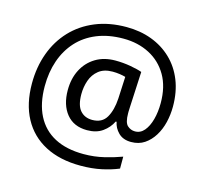

<svg xmlns="http://www.w3.org/2000/svg" viewBox="-113 -841 1125 1057"><g transform="rotate(15 449.5 -312.5)"><path d="M841 -357Q841 -311 830.5 -267Q820 -223 798 -187.5Q776 -152 744 -130.5Q712 -109 668 -109Q622 -109 595.5 -135.5Q569 -162 563 -196H558Q540 -159 505 -134Q470 -109 417 -109Q341 -109 299.5 -160Q258 -211 258 -295Q258 -361 284 -411.5Q310 -462 357.5 -491Q405 -520 470 -520Q514 -520 556.5 -512.5Q599 -505 623 -496L613 -293Q612 -275 612 -267.5Q612 -260 612 -257Q612 -205 630.5 -188Q649 -171 674 -171Q705 -171 726.5 -196.5Q748 -222 759.5 -264.5Q771 -307 771 -358Q771 -451 733.5 -515.5Q696 -580 630.5 -614Q565 -648 482 -648Q397 -648 331 -621Q265 -594 220.5 -545Q176 -496 153 -429.5Q130 -363 130 -283Q130 -185 165 -116.5Q200 -48 267.5 -12.5Q335 23 433 23Q494 23 549.5 9.5Q605 -4 648 -20V48Q605 66 551.5 77.5Q498 89 433 89Q315 89 231 45Q147 1 102.5 -81.5Q58 -164 58 -280Q58 -373 87 -452.5Q116 -532 171 -590.5Q226 -649 304.5 -681.5Q383 -714 482 -714Q560 -714 625.5 -689.5Q691 -665 739.5 -618.5Q788 -572 814.5 -506Q841 -440 841 -357ZM336 -293Q336 -229 361.5 -200Q387 -171 430 -171Q486 -171 510.5 -213Q535 -255 539 -322L545 -447Q532 -451 512 -454Q492 -457 471 -457Q422 -457 392 -433Q362 -409 349 -371.5Q336 -334 336 -293Z"/></g></svg>

Font: lkannada85
Style: Book
Weight: 400
Designer: Jelle Bosma - Monotype Design Team
Foundry: Monotype Imaging Inc.
Version: Version 2.003